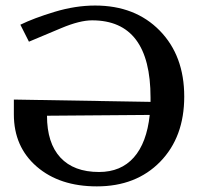

<svg xmlns="http://www.w3.org/2000/svg" viewBox="-20 -662 715 690"><path d="M518.1 -249 147.9 -246.1H148.9Q148.9 -147.9 197 -95.9Q245.1 -43.9 335.9 -43.9Q414.6 -43.9 460.9 -96.2Q507.3 -148.4 518.1 -249ZM521 -295.9V-311Q521 -588.9 311 -588.9Q266.6 -588.9 200.2 -561L84 -512.2L53.2 -573.2Q101.1 -596.7 176 -619.4Q251 -642.1 321.8 -642.1Q465.8 -642.1 554 -552Q642.1 -461.9 642.1 -314.9Q642.1 -169.4 555.7 -80.8Q469.2 7.8 328.1 7.8Q194.3 7.8 112.1 -63.2Q29.8 -134.3 29.8 -251V-304.2Z"/></svg>

Font: Resagokr
Style: Bold
Weight: 600
Designer: gluk
Foundry: gluk
Version: Version 0.95